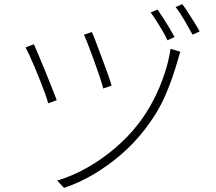

<svg xmlns="http://www.w3.org/2000/svg" viewBox="-20 -863 1040 924"><path d="M422 -709Q430 -692 443 -657Q456 -622 471.5 -581.5Q487 -541 499.5 -505Q512 -469 517 -451L477 -437Q472 -457 460 -493Q448 -529 433.5 -569Q419 -609 405.5 -644Q392 -679 384 -696ZM848 -614Q845 -607 842 -595Q839 -583 836 -575Q812 -489 777 -407Q742 -325 680 -244Q629 -177 564.5 -121Q500 -65 429.5 -23.5Q359 18 288 41L255 6Q329 -16 399.5 -56Q470 -96 533 -149.5Q596 -203 645 -266Q686 -319 717 -378.5Q748 -438 769.5 -501Q791 -564 801 -628ZM143 -650Q151 -632 166 -597Q181 -562 197.5 -521Q214 -480 229 -442.5Q244 -405 253 -381L212 -366Q207 -385 196.5 -414Q186 -443 172.5 -477Q159 -511 145.5 -543Q132 -575 120.5 -599.5Q109 -624 103 -635ZM738 -817Q749 -802 764.5 -778Q780 -754 794.5 -729.5Q809 -705 820 -685L786 -669Q777 -689 762.5 -714Q748 -739 732.5 -763Q717 -787 705 -803ZM857 -843Q869 -828 884 -804.5Q899 -781 914.5 -756.5Q930 -732 941 -712L907 -696Q890 -727 867.5 -765.5Q845 -804 825 -829Z"/></svg>

Font: Noto Sans SC ExtraLight
Style: Regular
Weight: 250
Designer: Ryoko NISHIZUKA 西塚涼子 (kana, bopomofo & ideographs); Paul D. Hunt (Latin, Greek & Cyrillic); Sandoll Communications 산돌커뮤니
Foundry: Adobe
Version: Version 2.004-H2;hotconv 1.0.118;makeotfexe 2.5.65603